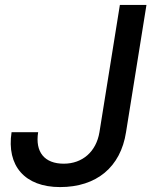

<svg xmlns="http://www.w3.org/2000/svg" viewBox="-20 -750 640 780"><path d="M224 10C372 10 470 -71 492 -213L575 -730H467L384 -213C371 -134 315 -85 239 -85C161 -85 122 -132 135 -213H27C6 -76 81 10 224 10Z"/></svg>

Font: JetBrains Mono SemiBold
Style: Italic
Weight: 472
Italic angle: -9°
Monospace: yes
Designer: Philipp Nurullin, Konstantin Bulenkov
Foundry: JetBrains
Version: Version 2.305